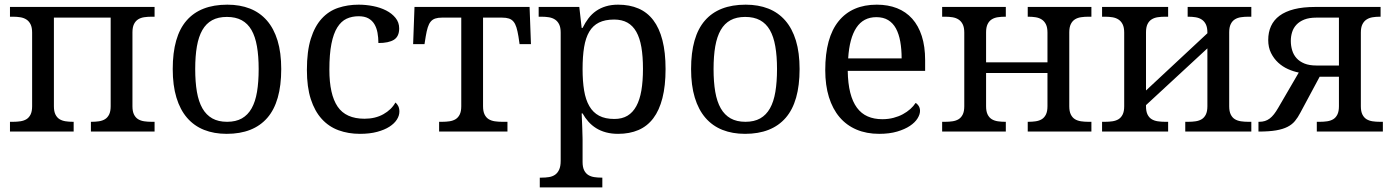

<svg xmlns="http://www.w3.org/2000/svg" viewBox="-20 -566 5982 826"><path d="M645 -536.1V-494.1H631.8Q615.2 -494.1 600.3 -491.9Q585.4 -489.7 574.2 -482.7Q563 -475.6 556.4 -462.2Q549.8 -448.7 549.8 -426.8V-108.9Q549.8 -86.9 556.4 -73.5Q563 -60.1 574.2 -53.2Q585.4 -46.4 600.3 -44.2Q615.2 -42 631.8 -42H645V0H371.1V-42H374Q390.6 -42 405.5 -44.2Q420.4 -46.4 431.6 -53.2Q442.9 -60.1 449.5 -73.5Q456.1 -86.9 456.1 -108.9V-490.2H211.9V-108.9Q211.9 -86.9 218.5 -73.5Q225.1 -60.1 236.3 -53.2Q247.6 -46.4 262.5 -44.2Q277.3 -42 293.9 -42H296.9V0H22.9V-42H36.1Q52.7 -42 67.6 -44.2Q82.5 -46.4 93.8 -53.2Q105 -60.1 111.6 -73.5Q118.2 -86.9 118.2 -108.9V-425.8Q118.2 -447.8 111.6 -461.2Q105 -474.6 93.8 -481.9Q82.5 -489.3 67.6 -491.7Q52.7 -494.1 36.1 -494.1H22.9V-536.1Z M1189.9 -269Q1189.9 -127.9 1130.1 -59.1Q1070.3 9.8 955.1 9.8Q900.9 9.8 857.9 -7.3Q814.9 -24.4 784.9 -59.1Q754.9 -93.8 739 -146.2Q723.1 -198.7 723.1 -269Q723.1 -409.2 782.5 -477.5Q841.8 -545.9 958 -545.9Q1012.2 -545.9 1055.2 -529.1Q1098.1 -512.2 1128.2 -477.8Q1158.2 -443.4 1174.1 -391.4Q1189.9 -339.4 1189.9 -269ZM819.8 -269Q819.8 -213.4 827.1 -170.9Q834.5 -128.4 850.8 -99.9Q867.2 -71.3 893.3 -56.6Q919.4 -42 957 -42Q994.6 -42 1020.5 -56.6Q1046.4 -71.3 1062.5 -99.9Q1078.6 -128.4 1085.7 -170.9Q1092.8 -213.4 1092.8 -269Q1092.8 -324.7 1085.4 -366.7Q1078.1 -408.7 1062 -436.8Q1045.9 -464.8 1019.8 -479Q993.7 -493.2 956.1 -493.2Q918.5 -493.2 892.6 -479Q866.7 -464.8 850.6 -436.8Q834.5 -408.7 827.1 -366.7Q819.8 -324.7 819.8 -269Z M1528.3 9.8Q1478.5 9.8 1436.5 -5.6Q1394.5 -21 1364.3 -54.2Q1334 -87.4 1317.1 -139.4Q1300.3 -191.4 1300.3 -265.1Q1300.3 -345.2 1317.1 -399.2Q1334 -453.1 1364 -485.8Q1394 -518.6 1434.8 -532.2Q1475.6 -545.9 1522.9 -545.9Q1554.2 -545.9 1585.2 -539.8Q1616.2 -533.7 1641.1 -521Q1666 -508.3 1681.6 -489Q1697.3 -469.7 1697.3 -443.8Q1697.3 -409.2 1674.8 -395Q1652.3 -380.9 1607.9 -380.9Q1607.9 -404.3 1604 -425.3Q1600.1 -446.3 1590.6 -462.2Q1581.1 -478 1564.7 -487.1Q1548.3 -496.1 1522.9 -496.1Q1494.1 -496.1 1470.9 -485.4Q1447.8 -474.6 1431.2 -448.2Q1414.6 -421.9 1405.8 -377.4Q1397 -333 1397 -266.1Q1397 -159.7 1432.4 -107.4Q1467.8 -55.2 1548.3 -55.2Q1594.7 -55.2 1629.4 -74.7Q1664.1 -94.2 1681.2 -125Q1688.5 -119.1 1693.4 -109.4Q1698.2 -99.6 1698.2 -85.9Q1698.2 -68.8 1687.5 -51.8Q1676.8 -34.7 1655.5 -21Q1634.3 -7.3 1602.5 1.2Q1570.8 9.8 1528.3 9.8Z M2258.3 -536.1 2264.2 -376H2215.3L2210.4 -409.2Q2206.5 -432.6 2201.7 -448.2Q2196.8 -463.9 2189 -473.1Q2181.2 -482.4 2169.4 -486.3Q2157.7 -490.2 2140.1 -490.2H2058.1V-108.9Q2058.1 -86.9 2064.7 -73.5Q2071.3 -60.1 2082.5 -53.2Q2093.8 -46.4 2108.6 -44.2Q2123.5 -42 2140.1 -42H2163.1V0H1869.1V-42H1882.3Q1898.9 -42 1913.8 -44.2Q1928.7 -46.4 1939.9 -53.2Q1951.2 -60.1 1957.8 -73.5Q1964.4 -86.9 1964.4 -108.9V-490.2H1881.3Q1864.3 -490.2 1852.5 -486.3Q1840.8 -482.4 1833 -473.1Q1825.2 -463.9 1820.3 -448.2Q1815.4 -432.6 1811.5 -409.2L1806.2 -376H1757.3L1763.2 -536.1Z M2622.1 -481.9Q2583 -481.9 2556.9 -469Q2530.8 -456.1 2515.1 -429.7Q2499.5 -403.3 2492.9 -363.3Q2486.3 -323.2 2486.3 -269Q2486.3 -216.8 2492.9 -176.8Q2499.5 -136.7 2515.4 -109.4Q2531.2 -82 2557.4 -68.1Q2583.5 -54.2 2623 -54.2Q2656.2 -54.2 2679.4 -68.1Q2702.6 -82 2717.5 -109.4Q2732.4 -136.7 2739.3 -177Q2746.1 -217.3 2746.1 -270Q2746.1 -323.2 2739.3 -363Q2732.4 -402.8 2717.5 -429.2Q2702.6 -455.6 2679 -468.8Q2655.3 -481.9 2622.1 -481.9ZM2843.3 -269Q2843.3 -196.8 2829.8 -144Q2816.4 -91.3 2790.5 -57.1Q2764.6 -22.9 2726.6 -6.6Q2688.5 9.8 2639.2 9.8Q2610.4 9.8 2586.9 3.4Q2563.5 -2.9 2544.7 -14.6Q2525.9 -26.4 2511.5 -42.5Q2497.1 -58.6 2486.3 -78.1H2482.4Q2483.4 -52.2 2484.4 -29.8Q2484.9 -20.5 2485.1 -10.5Q2485.4 -0.5 2485.6 8.3Q2485.8 17.1 2486.1 24.2Q2486.3 31.2 2486.3 35.2V130.9Q2486.3 152.8 2492.9 166.3Q2499.5 179.7 2510.7 186.8Q2522 193.8 2536.9 196Q2551.8 198.2 2568.4 198.2H2571.3V240.2H2302.2V198.2H2310.1Q2327.1 198.2 2342 195.8Q2356.9 193.4 2367.9 185.8Q2378.9 178.2 2385.5 163.8Q2392.1 149.4 2392.1 126V-425.8Q2392.1 -447.8 2385.5 -461.2Q2378.9 -474.6 2367.7 -481.9Q2356.4 -489.3 2341.6 -491.7Q2326.7 -494.1 2310.1 -494.1H2297.4V-536.1H2472.2L2482.4 -445.8H2486.3Q2497.6 -468.8 2511.7 -487.3Q2525.9 -505.9 2544.4 -518.8Q2563 -531.7 2586.4 -538.8Q2609.9 -545.9 2639.2 -545.9Q2688.5 -545.9 2726.6 -529.5Q2764.6 -513.2 2790.5 -479.2Q2816.4 -445.3 2829.8 -393.1Q2843.3 -340.8 2843.3 -269Z M3419.9 -269Q3419.9 -127.9 3360.1 -59.1Q3300.3 9.8 3185.1 9.8Q3130.9 9.8 3087.9 -7.3Q3044.9 -24.4 3014.9 -59.1Q2984.9 -93.8 2969 -146.2Q2953.1 -198.7 2953.1 -269Q2953.1 -409.2 3012.5 -477.5Q3071.8 -545.9 3188 -545.9Q3242.2 -545.9 3285.2 -529.1Q3328.1 -512.2 3358.2 -477.8Q3388.2 -443.4 3404.1 -391.4Q3419.9 -339.4 3419.9 -269ZM3049.8 -269Q3049.8 -213.4 3057.1 -170.9Q3064.5 -128.4 3080.8 -99.9Q3097.2 -71.3 3123.3 -56.6Q3149.4 -42 3187 -42Q3224.6 -42 3250.5 -56.6Q3276.4 -71.3 3292.5 -99.9Q3308.6 -128.4 3315.7 -170.9Q3322.8 -213.4 3322.8 -269Q3322.8 -324.7 3315.4 -366.7Q3308.1 -408.7 3292 -436.8Q3275.9 -464.8 3249.8 -479Q3223.6 -493.2 3186 -493.2Q3148.4 -493.2 3122.6 -479Q3096.7 -464.8 3080.6 -436.8Q3064.5 -408.7 3057.1 -366.7Q3049.8 -324.7 3049.8 -269Z M3750 -492.2Q3694.3 -492.2 3664.3 -447Q3634.3 -401.9 3628.9 -314.9H3858.9Q3858.9 -354.5 3853 -387.2Q3847.2 -419.9 3834.5 -443.4Q3821.8 -466.8 3801 -479.5Q3780.3 -492.2 3750 -492.2ZM3762.2 9.8Q3708 9.8 3664.8 -8.5Q3621.6 -26.9 3591.8 -62Q3562 -97.2 3546.1 -148.2Q3530.3 -199.2 3530.3 -264.2Q3530.3 -404.3 3587.9 -475.1Q3645.5 -545.9 3752 -545.9Q3800.3 -545.9 3838.9 -530.8Q3877.4 -515.6 3904.3 -485.6Q3931.2 -455.6 3945.6 -410.9Q3960 -366.2 3960 -307.1V-261.2H3627Q3627.9 -206.5 3637.9 -167.2Q3647.9 -127.9 3666.7 -102.5Q3685.5 -77.1 3712.9 -65.2Q3740.2 -53.2 3775.9 -53.2Q3801.8 -53.2 3824 -59.1Q3846.2 -64.9 3864.3 -74.7Q3882.3 -84.5 3896.2 -96.9Q3910.2 -109.4 3918.9 -123Q3925.8 -120.1 3931.9 -110.8Q3938 -101.6 3938 -88.9Q3938 -73.7 3927.2 -56.4Q3916.5 -39.1 3894.5 -24.4Q3872.6 -9.8 3839.6 0Q3806.6 9.8 3762.2 9.8Z M4675.3 -536.1V-494.1H4662.1Q4645.5 -494.1 4630.6 -491.9Q4615.7 -489.7 4604.5 -482.7Q4593.3 -475.6 4586.7 -462.2Q4580.1 -448.7 4580.1 -426.8V-108.9Q4580.1 -86.9 4586.7 -73.5Q4593.3 -60.1 4604.5 -53.2Q4615.7 -46.4 4630.6 -44.2Q4645.5 -42 4662.1 -42H4675.3V0H4401.4V-42H4404.3Q4420.9 -42 4435.8 -44.2Q4450.7 -46.4 4461.9 -53.2Q4473.1 -60.1 4479.7 -73.5Q4486.3 -86.9 4486.3 -108.9V-252H4222.2V-108.9Q4222.2 -86.9 4228.8 -73.5Q4235.4 -60.1 4246.6 -53.2Q4257.8 -46.4 4272.7 -44.2Q4287.6 -42 4304.2 -42H4307.1V0H4033.2V-42H4046.4Q4063 -42 4077.9 -44.2Q4092.8 -46.4 4104 -53.2Q4115.2 -60.1 4121.8 -73.5Q4128.4 -86.9 4128.4 -108.9V-425.8Q4128.4 -447.8 4121.8 -461.2Q4115.2 -474.6 4104 -481.9Q4092.8 -489.3 4077.9 -491.7Q4063 -494.1 4046.4 -494.1H4033.2V-536.1H4307.1V-494.1H4304.2Q4287.6 -494.1 4272.7 -491.9Q4257.8 -489.7 4246.6 -482.7Q4235.4 -475.6 4228.8 -462.2Q4222.2 -448.7 4222.2 -426.8V-297.9H4486.3V-425.8Q4486.3 -447.8 4479.7 -461.2Q4473.1 -474.6 4461.9 -481.9Q4450.7 -489.3 4435.8 -491.7Q4420.9 -494.1 4404.3 -494.1H4401.4V-536.1Z M5363.3 -536.1V-494.1H5350.1Q5333.5 -494.1 5318.6 -491.9Q5303.7 -489.7 5292.5 -482.7Q5281.2 -475.6 5274.7 -462.2Q5268.1 -448.7 5268.1 -426.8V-108.9Q5268.1 -86.9 5274.7 -73.5Q5281.2 -60.1 5292.5 -53.2Q5303.7 -46.4 5318.6 -44.2Q5333.5 -42 5350.1 -42H5363.3V0H5079.1V-42H5092.3Q5108.9 -42 5123.8 -44.2Q5138.7 -46.4 5149.9 -53.2Q5161.1 -60.1 5167.7 -73.5Q5174.3 -86.9 5174.3 -108.9V-357.9L4910.2 -113.8V-108.9Q4910.2 -86.9 4916.7 -73.5Q4923.3 -60.1 4934.6 -53.2Q4945.8 -46.4 4960.7 -44.2Q4975.6 -42 4992.2 -42H5005.4V0H4721.2V-42H4734.4Q4751 -42 4765.9 -44.2Q4780.8 -46.4 4792 -53.2Q4803.2 -60.1 4809.8 -73.5Q4816.4 -86.9 4816.4 -108.9V-425.8Q4816.4 -447.8 4809.8 -461.2Q4803.2 -474.6 4792 -481.9Q4780.8 -489.3 4765.9 -491.7Q4751 -494.1 4734.4 -494.1H4721.2V-536.1H5005.4V-494.1H4992.2Q4975.6 -494.1 4960.7 -491.9Q4945.8 -489.7 4934.6 -482.7Q4923.3 -475.6 4916.7 -462.2Q4910.2 -448.7 4910.2 -426.8V-176.8L5174.3 -422.9V-425.8Q5174.3 -447.8 5167.7 -461.2Q5161.1 -474.6 5149.9 -481.9Q5138.7 -489.3 5123.8 -491.7Q5108.9 -494.1 5092.3 -494.1H5089.4V-536.1Z M5643.1 -490.2Q5612.3 -490.2 5591.3 -481.9Q5570.3 -473.6 5557.4 -459.7Q5544.4 -445.8 5538.8 -427.7Q5533.2 -409.7 5533.2 -390.1Q5533.2 -368.7 5539.1 -349.4Q5544.9 -330.1 5557.9 -315.7Q5570.8 -301.3 5591.8 -292.7Q5612.8 -284.2 5643.1 -284.2H5740.2V-490.2ZM5574.2 -81.1Q5563.5 -60.5 5551 -45.4Q5538.6 -30.3 5519 -20.3Q5499.5 -10.3 5469.7 -5.1Q5439.9 0 5394 0V-42H5397.5Q5410.6 -42 5421.6 -45.4Q5432.6 -48.8 5442.1 -55.9Q5451.7 -63 5460.7 -74.5Q5469.7 -85.9 5479 -102.1L5567.4 -253.9Q5544.4 -258.3 5521 -268.8Q5497.6 -279.3 5478.8 -296.6Q5460 -314 5448 -338.1Q5436 -362.3 5436 -394Q5436 -427.2 5448 -453.6Q5460 -480 5484.6 -498.3Q5509.3 -516.6 5547.4 -526.4Q5585.4 -536.1 5638.2 -536.1H5919.4V-494.1H5916Q5899.4 -494.1 5884.8 -491.7Q5870.1 -489.3 5858.9 -481.9Q5847.7 -474.6 5841.1 -461.2Q5834.5 -447.8 5834.5 -425.8V-108.9Q5834.5 -86.9 5841.1 -73.5Q5847.7 -60.1 5858.9 -53.2Q5870.1 -46.4 5884.8 -44.2Q5899.4 -42 5916 -42H5929.2V0H5645V-42H5658.2Q5674.8 -42 5689.7 -44.2Q5704.6 -46.4 5715.8 -53.2Q5727.1 -60.1 5733.6 -73.5Q5740.2 -86.9 5740.2 -108.9V-235.8H5657.2Z"/></svg>

Font: Droid Serif
Style: Regular
Weight: 400
Designer: Monotype Design team
Foundry: Monotype Imaging Inc.
Version: Version 1.03